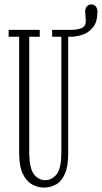

<svg xmlns="http://www.w3.org/2000/svg" viewBox="-20 -835 460 867"><path d="M179 12Q151 12 125.2 -2Q99.5 -16 83 -50.2Q66.5 -84.5 66.5 -145.5V-669H19V-700H159.5V-669H112V-151Q112 -76.5 132.5 -49Q153 -21.5 184 -21.5Q214.5 -21.5 235.8 -48Q257 -74.5 257 -148.5V-669H215.5V-700H299Q325.5 -700 346.5 -707.5Q367.5 -715 367.5 -740.5Q367.5 -750 366 -762Q364.5 -774 364.5 -782.5Q364.5 -797.5 372.5 -806.2Q380.5 -815 392.5 -815Q404 -815 412 -806.5Q420 -798 420 -782.5Q420 -736 400 -711.5Q380 -687 352 -678Q324 -669 299 -669H288V-142Q288 -83.5 273 -49.8Q258 -16 233 -2Q208 12 179 12Z"/></svg>

Font: Imbue 10pt ExtraLight
Style: Regular
Weight: 200
Designer: Tyler Finck
Foundry: Etcetera Type Company
Version: Version 1.102; ttfautohint (v1.8.3)